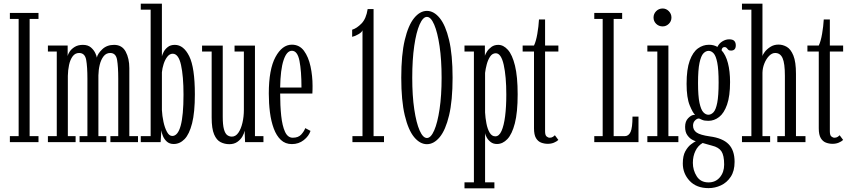

<svg xmlns="http://www.w3.org/2000/svg" viewBox="-20 -770 4604 1040"><path d="M33.5 0V-32.5H81V-667.5H33.5V-700H188.5V-667.5H140.5V-32.5H188.5V0Z M239.5 0V-32.5H287.5V-491H239.5V-523.5H346.5V-466.5Q348 -476 357.2 -490.2Q366.5 -504.5 384.5 -515.8Q402.5 -527 429 -527Q456.5 -527 472.8 -512.8Q489 -498.5 496.5 -481.8Q504 -465 504.5 -458Q509 -479.5 534 -503.2Q559 -527 598 -527Q641 -527 660.8 -490.2Q680.5 -453.5 680.5 -401V-32.5H727.5V0H578V-32.5H620.5V-343.5Q620.5 -408.5 614.2 -445.8Q608 -483 577 -483Q555 -483 541 -465Q527 -447 520.2 -419.2Q513.5 -391.5 513 -361.5V-32.5H556V0H411V-32.5H453.5V-343.5Q453.5 -408.5 446.8 -445.8Q440 -483 408.5 -483Q387 -483 373.5 -464.8Q360 -446.5 354 -418Q348 -389.5 347.5 -359V-32.5H389.5V0Z M921 10Q898 10 883.8 -3Q869.5 -16 862.5 -33.2Q855.5 -50.5 854 -64L850 0H742.5V-32.5H796V-717.5H742.5V-750H857V-465Q859 -474 866.5 -488.8Q874 -503.5 888.8 -515.2Q903.5 -527 927 -527Q974.5 -527 1005 -465.5Q1035.5 -404 1035.5 -259Q1035.5 -161 1020.5 -102Q1005.5 -43 979.8 -16.5Q954 10 921 10ZM913 -33.5Q974 -33.5 974 -257Q974 -357.5 960.5 -418.2Q947 -479 915.5 -479Q899 -479 886.5 -463Q874 -447 866.5 -423.8Q859 -400.5 857 -378.5V-173.5Q858.5 -142.5 865.5 -110Q872.5 -77.5 884.5 -55.5Q896.5 -33.5 913 -33.5Z M1222 11Q1197 11 1175 0Q1153 -11 1139.8 -42Q1126.5 -73 1126.5 -132.5V-491H1074.5V-523H1186.5V-138.5Q1186.5 -93.5 1193 -70Q1199.5 -46.5 1210.8 -38.2Q1222 -30 1236 -30Q1256.5 -30 1271 -50.8Q1285.5 -71.5 1293.2 -104.8Q1301 -138 1301 -175.5V-491H1250.5V-523H1361V-32.5H1407V0H1307.5L1305 -62Q1302.5 -47.5 1292.8 -30.5Q1283 -13.5 1265.2 -1.2Q1247.5 11 1222 11Z M1561 10.5Q1525.5 10.5 1501.5 -12Q1477.5 -34.5 1463 -73.5Q1448.5 -112.5 1442.2 -161.5Q1436 -210.5 1436 -263Q1436 -394.5 1472.2 -461.2Q1508.5 -528 1561 -528Q1602 -528 1626.5 -494.8Q1651 -461.5 1662 -410.2Q1673 -359 1673 -305Q1673 -294.5 1672.8 -284Q1672.5 -273.5 1672 -263.5H1497.5Q1497.5 -197.5 1503.2 -143Q1509 -88.5 1523.8 -56.2Q1538.5 -24 1566 -24Q1596 -24 1611.8 -41.5Q1627.5 -59 1633.5 -76L1662 -61Q1653 -33 1625.5 -11.2Q1598 10.5 1561 10.5ZM1561 -495Q1533 -495 1516 -444Q1499 -393 1497.5 -296H1613Q1613 -385 1602.2 -440Q1591.5 -495 1561 -495Z M1889 0V-32.5H1943.5V-606Q1939.5 -594.5 1920 -583.8Q1900.5 -573 1887.5 -570.5V-609Q1912.5 -616.5 1938 -642.5Q1963.5 -668.5 1971.5 -721H2003.5V-32.5H2060V0Z M2292.5 11Q2255 11 2223.2 -27.2Q2191.5 -65.5 2172.5 -145.2Q2153.5 -225 2153.5 -349Q2153.5 -473.5 2172.5 -553.5Q2191.5 -633.5 2223.2 -672.2Q2255 -711 2292.5 -711Q2330 -711 2361.8 -672.2Q2393.5 -633.5 2412.5 -553.5Q2431.5 -473.5 2431.5 -349Q2431.5 -225 2412.5 -145.2Q2393.5 -65.5 2361.8 -27.2Q2330 11 2292.5 11ZM2292.5 -22.5Q2314 -22.5 2332 -63.8Q2350 -105 2361 -178.8Q2372 -252.5 2372 -349Q2372 -445.5 2361 -520Q2350 -594.5 2332 -636.5Q2314 -678.5 2292.5 -678.5Q2271 -678.5 2252.8 -637Q2234.5 -595.5 2223.8 -521.2Q2213 -447 2213 -349Q2213 -251 2224 -177.5Q2235 -104 2253 -63.2Q2271 -22.5 2292.5 -22.5Z M2496 250V217.5H2547V-491H2496V-523.5H2606.5V-468Q2609 -477 2618 -491Q2627 -505 2642.2 -516Q2657.5 -527 2679 -527Q2707 -527 2731 -500.2Q2755 -473.5 2769.5 -414.5Q2784 -355.5 2784 -259Q2784 -161 2768.8 -102Q2753.5 -43 2728.2 -16.5Q2703 10 2672 10Q2651.5 10 2637.8 -0.8Q2624 -11.5 2616.5 -25.2Q2609 -39 2607.5 -48.5V217.5H2658V250ZM2663 -31.5Q2683.5 -31.5 2696.5 -60.5Q2709.5 -89.5 2716 -140.5Q2722.5 -191.5 2722.5 -257.5Q2722.5 -356 2708.5 -418.8Q2694.5 -481.5 2665.5 -481.5Q2647 -481.5 2635 -463.8Q2623 -446 2616.5 -421.2Q2610 -396.5 2607.5 -375V-161Q2609 -131.5 2614.8 -101.5Q2620.5 -71.5 2632.2 -51.5Q2644 -31.5 2663 -31.5Z M2947 9Q2928.5 9 2911.2 2.5Q2894 -4 2883.2 -22Q2872.5 -40 2872.5 -75V-491H2811V-523.5H2872.5Q2883.5 -546 2890.5 -586.8Q2897.5 -627.5 2899.5 -664.5H2932.5V-523.5H3004.5V-491H2932.5V-59Q2932.5 -37.5 2940.8 -30.8Q2949 -24 2957.5 -24Q2967.5 -24 2974.5 -28.5Q2981.5 -33 2985.5 -37.5L3004.5 -12Q2995.5 -3.5 2980.5 2.8Q2965.5 9 2947 9Z M3199 0V-32.5H3244.5V-667.5H3199V-700H3350V-667.5H3304V-32.5H3364Q3385 -32.5 3395.5 -55.2Q3406 -78 3406 -138.5H3438.5V0Z M3569.5 -627Q3548.5 -627 3534.2 -641Q3520 -655 3520 -675Q3520 -695 3534.2 -709.5Q3548.5 -724 3569.5 -724Q3588.5 -724 3602.8 -709.5Q3617 -695 3617 -675Q3617 -655 3602.8 -641Q3588.5 -627 3569.5 -627ZM3486.5 0V-32.5H3540.5V-491H3486.5V-523.5H3600.5V-32.5H3654.5V0Z M3818 249Q3752.5 249 3715.5 209.5Q3678.5 170 3678.5 115.5Q3678.5 74 3692.2 49.2Q3706 24.5 3723 11.8Q3740 -1 3749 -5Q3743 -6 3729 -13.5Q3715 -21 3703 -37.8Q3691 -54.5 3691 -83Q3691 -112.5 3707 -129.2Q3723 -146 3737 -147.5Q3743.5 -148.5 3745 -148Q3733 -158 3716 -199.2Q3699 -240.5 3699 -316Q3699 -395 3716 -441.5Q3733 -488 3760.5 -507.8Q3788 -527.5 3819.5 -527.5Q3845 -528 3866 -516Q3875 -535 3893 -546Q3911 -557 3929.5 -557Q3949.5 -557 3957.5 -548.2Q3965.5 -539.5 3965.5 -524.5Q3965.5 -496 3939.5 -496Q3929 -496 3924.5 -500.8Q3920 -505.5 3916.2 -510.2Q3912.5 -515 3904.5 -515Q3890.5 -515 3888.5 -497.5Q3911.5 -472.5 3923 -428.2Q3934.5 -384 3934.5 -325.5Q3934.5 -249.5 3918.2 -203.2Q3902 -157 3875.2 -136.2Q3848.5 -115.5 3817 -115.5Q3795 -115.5 3782.8 -121Q3770.5 -126.5 3768.5 -127.5Q3766.5 -128 3765 -128Q3755 -128 3744.5 -117.2Q3734 -106.5 3734 -89.5Q3734 -65.5 3753.5 -52Q3773 -38.5 3826 -31Q3894 -22 3926.5 11Q3959 44 3959 107Q3959 156 3938.2 187.5Q3917.5 219 3885.2 234Q3853 249 3818 249ZM3817 -148.5Q3832 -148.5 3844.8 -162Q3857.5 -175.5 3865 -213.2Q3872.5 -251 3872.5 -323.5Q3872.5 -393.5 3865.2 -430.5Q3858 -467.5 3845.5 -481Q3833 -494.5 3818.5 -494.5Q3803 -494.5 3790 -480.8Q3777 -467 3769 -429.5Q3761 -392 3761 -320.5Q3761 -249.5 3769 -212.5Q3777 -175.5 3789.8 -162Q3802.5 -148.5 3817 -148.5ZM3818 218Q3856 218 3879.2 190.5Q3902.5 163 3902.5 121.5Q3902.5 72 3887.8 49.8Q3873 27.5 3837 19Q3821.5 14.5 3806.8 10.5Q3792 6.5 3786 4.5Q3760.5 19 3746.8 47.8Q3733 76.5 3733 112Q3733 152 3754 185Q3775 218 3818 218Z M3999 0V-32.5H4050V-717.5H3999V-750H4110V-465.5Q4111 -473.5 4122.2 -488.5Q4133.5 -503.5 4152.8 -516Q4172 -528.5 4197 -528.5Q4220.5 -528.5 4242 -516Q4263.5 -503.5 4277.5 -469.2Q4291.5 -435 4291.5 -370V-32.5H4343V0H4190.5V-32.5H4231.5V-359Q4231.5 -427 4219 -455Q4206.5 -483 4179 -483Q4161 -483 4145.5 -466.8Q4130 -450.5 4120.2 -426Q4110.5 -401.5 4110 -376V-32.5H4151.5V0Z M4489.5 9Q4471 9 4453.8 2.5Q4436.5 -4 4425.8 -22Q4415 -40 4415 -75V-491H4353.5V-523.5H4415Q4426 -546 4433 -586.8Q4440 -627.5 4442 -664.5H4475V-523.5H4547V-491H4475V-59Q4475 -37.5 4483.2 -30.8Q4491.5 -24 4500 -24Q4510 -24 4517 -28.5Q4524 -33 4528 -37.5L4547 -12Q4538 -3.5 4523 2.8Q4508 9 4489.5 9Z"/></svg>

Font: Imbue 10pt Light
Style: Regular
Weight: 300
Designer: Tyler Finck
Foundry: Etcetera Type Company
Version: Version 1.102; ttfautohint (v1.8.3)